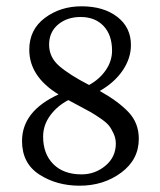

<svg xmlns="http://www.w3.org/2000/svg" viewBox="-20 -583 507 610"><path d="M50 -135Q50 -230 166 -283Q73 -340 73 -425Q73 -489 122.5 -526Q172 -563 239 -563Q309 -563 352.5 -529.5Q396 -496 396 -440Q396 -398 370 -359.5Q344 -321 297 -294Q356 -261 388.5 -226.5Q421 -192 421 -142Q421 -76 365 -34.5Q309 7 233 7Q160 7 105 -28.5Q50 -64 50 -135ZM348 -127Q348 -143 341 -158.5Q334 -174 326 -184Q318 -194 299 -207Q280 -220 269.5 -226Q259 -232 232.5 -246Q206 -260 197 -265Q161 -246 139 -215.5Q117 -185 117 -149Q117 -94 149.5 -61.5Q182 -29 239 -29Q282 -29 315 -56.5Q348 -84 348 -127ZM263 -313Q296 -331 316 -360Q336 -389 336 -422Q336 -472 309 -500.5Q282 -529 236 -529Q193 -529 164.5 -505Q136 -481 136 -441Q136 -401 168.5 -373Q201 -345 263 -313Z"/></svg>

Font: Aikya
Style: Regular
Weight: 400
Designer: Neelakash Kshetrimayum (Latin subset based on Merriweather by Eben Sorkin)
Foundry: Brand New Type
Version: Version 1.00 b005